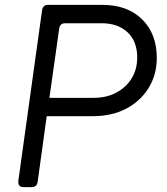

<svg xmlns="http://www.w3.org/2000/svg" viewBox="-20 -765 682 785"><path d="M77 0Q52 0 55 -26L152 -723Q155 -745 177 -745H399Q501 -745 561 -686Q621 -627 621 -528Q621 -460 588 -406Q555 -352 496.5 -321Q438 -290 359 -290H171L134 -22Q131 0 109 0ZM182 -365H363Q416 -365 456 -386.5Q496 -408 518.5 -445Q541 -482 541 -530Q541 -596 501.5 -633Q462 -670 395 -670H247Q225 -670 222 -648Z"/></svg>

Font: Pitagon Sans Text
Style: Italic
Weight: 400
Italic angle: -8°
Designer: Travis Tran
Foundry: Pitagon
Version: Version 1.001; ttfautohint (v1.8.4.7-5d5b);gftools[0.9.26]